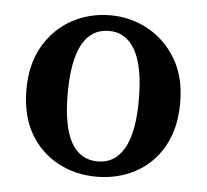

<svg xmlns="http://www.w3.org/2000/svg" viewBox="-41 -496 594 551"><g transform="rotate(5 256.0 -220.5)"><path d="M256 12Q194 12 143.5 -15.5Q93 -43 63.5 -94.5Q34 -146 34 -220Q34 -293 64.5 -345.5Q95 -398 145.5 -425.5Q196 -453 256 -453Q314 -453 364.5 -425.5Q415 -398 446 -346Q477 -294 477 -220Q477 -146 447.5 -94Q418 -42 367.5 -15Q317 12 256 12ZM256 -32Q305 -32 331.5 -78Q358 -124 358 -218Q358 -314 331.5 -361Q305 -408 256 -408Q153 -408 153 -218Q153 -32 256 -32Z"/></g></svg>

Font: Lisu Bosa
Style: Bold
Weight: 700
Designer: David Morse, Annie Olsen, Victor Gaultney, Frank Grießhammer (Latin)
Foundry: SIL International
Version: Version 2.000